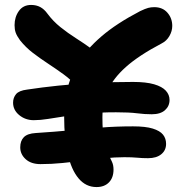

<svg xmlns="http://www.w3.org/2000/svg" viewBox="-20 -740 740 778"><path d="M371 18Q328 18 298.5 -17Q269 -52 254.5 -116Q240 -180 240 -265Q240 -319 252 -374.5Q264 -430 297 -485Q330 -540 391 -592.5Q452 -645 548 -695Q569 -705 580.5 -708Q592 -711 605 -711Q639 -711 658.5 -688.5Q678 -666 678 -635Q678 -614 666.5 -594Q655 -574 635 -564Q542 -515 490 -468.5Q438 -422 416.5 -372.5Q395 -323 395 -265Q395 -204 402 -170.5Q409 -137 417.5 -118.5Q426 -100 433 -86Q440 -72 440 -53Q440 -20 421.5 -1Q403 18 371 18ZM144 -75Q106 -75 84 -95Q62 -115 62 -143Q62 -169 76.5 -184Q91 -199 125 -201Q202 -206 265 -212Q328 -218 388.5 -223Q449 -228 519 -228Q570 -228 599 -219Q628 -210 640.5 -194.5Q653 -179 653 -157Q653 -131 633.5 -115Q614 -99 580 -99Q556 -99 536 -101Q516 -103 484 -103Q445 -103 403.5 -98.5Q362 -94 319.5 -89Q277 -84 233 -79.5Q189 -75 144 -75ZM117 -253Q83 -253 58 -273.5Q33 -294 33 -324Q33 -344 45 -358.5Q57 -373 90 -377Q149 -386 216 -393Q283 -400 358.5 -404Q434 -408 519 -408Q572 -408 604.5 -398.5Q637 -389 652 -372.5Q667 -356 667 -335Q667 -310 648.5 -293.5Q630 -277 595 -277Q580 -277 565.5 -278Q551 -279 535 -281Q519 -283 498.5 -284Q478 -285 450 -285Q385 -285 334.5 -280Q284 -275 244.5 -269Q205 -263 174 -258Q143 -253 117 -253ZM355 -358Q339 -358 323.5 -365.5Q308 -373 295 -386Q269 -416 238 -438.5Q207 -461 175 -482Q143 -503 113.5 -525.5Q84 -548 61 -577Q48 -595 43.5 -608Q39 -621 39 -638Q39 -671 56.5 -695.5Q74 -720 106 -720Q127 -720 143 -711.5Q159 -703 172 -685Q195 -654 225 -630Q255 -606 288 -585Q321 -564 353.5 -540.5Q386 -517 411 -488Q426 -471 428 -449Q430 -427 420.5 -406Q411 -385 394 -371.5Q377 -358 355 -358Z"/></svg>

Font: Shantell Sans Light
Style: Bold
Weight: 700
Version: Version 1.011;[c5ecc13dd]